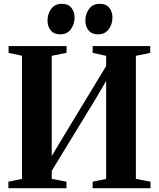

<svg xmlns="http://www.w3.org/2000/svg" viewBox="-20 -984 831 1004"><path d="M24 0V-34L95 -48.5V-692.5L25 -707.5V-743H328V-708L250.5 -692V-168L321.5 -286.5L535 -638.5V-692L464.5 -707.5V-743H765.5V-707.5L690.5 -692V-48.5L767 -34V0H464.5V-34L535 -48.5V-560.5L475 -458.5L250.5 -90.5V-48.5L327.5 -34V0ZM294.5 -804.5Q262 -804.5 245.2 -825Q228.5 -845.5 228.5 -876.5Q228.5 -912 248.2 -938Q268 -964 302.5 -964H303.5Q336.5 -964 353.2 -943.5Q370 -923 370 -892Q370 -858 350.5 -831.2Q331 -804.5 295.5 -804.5ZM492.5 -804.5Q460 -804.5 443.2 -825Q426.5 -845.5 426.5 -876.5Q426.5 -912 446.2 -938Q466 -964 500.5 -964H501.5Q534.5 -964 551.2 -943.5Q568 -923 568 -892Q568 -858 548.5 -831.2Q529 -804.5 493.5 -804.5Z"/></svg>

Font: Merriweather 96pt
Style: Bold
Weight: 700
Version: Version 2.100